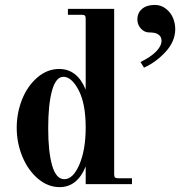

<svg xmlns="http://www.w3.org/2000/svg" viewBox="-20 -748 794 780"><path d="M241.2 -20Q276.9 -20 302.5 -79.6Q328.1 -139.2 328.1 -230Q328.1 -326.7 299.6 -381.3Q271 -436 237.8 -436Q207 -436 191.4 -379.9Q175.8 -323.7 175.8 -227.1Q175.8 -130.9 191.9 -75.4Q208 -20 241.2 -20ZM328.1 -383.8V-671.9Q328.1 -681.2 324.7 -684.6Q321.3 -688 312 -688H255.9V-711.9H443.8V-40Q443.8 -30.8 447.3 -27.3Q450.7 -23.9 460 -23.9H516.1V0H328.1V-71.8Q293.9 12.2 222.2 12.2Q174.3 12.2 133.8 -22.5Q93.3 -57.1 70.6 -112.5Q47.9 -168 47.9 -229Q47.9 -289.1 69.6 -343.8Q91.3 -398.4 131.6 -433.1Q171.9 -467.8 220.2 -467.8Q293.9 -467.8 328.1 -383.8ZM550.8 -496.1Q591.3 -515.6 613.8 -538.3Q636.2 -561 636.2 -583Q636.2 -601.6 618.2 -610.8Q607.4 -616.2 585.9 -616.2Q566.9 -616.2 552.5 -631.8Q538.1 -647.5 538.1 -668.9Q538.1 -695.3 556.9 -711.7Q575.7 -728 608.9 -728Q634.8 -728 654.5 -712.2Q674.3 -696.3 683.1 -674.6Q691.9 -652.8 691.9 -629.9Q691.9 -580.6 653.6 -538.3Q615.2 -496.1 564.9 -473.1Z"/></svg>

Font: Flanker Steampunk
Style: Bold
Weight: 700
Designer: Alexey Kryukov, Leonardo Di Lena
Foundry: Alexey Kryukov, Leonardo Di Lena
Version: 1.210